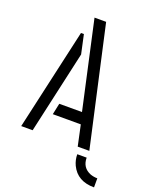

<svg xmlns="http://www.w3.org/2000/svg" viewBox="-157 -770 825 1032"><g transform="rotate(20 255.5 -254.0)"><path d="M510.7 175.8Q415 175.8 378.9 100.6Q365.2 71.3 365.2 39.1H418.9Q418.9 96.7 470.7 117.2Q490.2 124 510.7 124ZM30.3 0 161.1 -580.1H177.7L201.2 -471.7L95.7 0ZM168 -118.2 181.6 -182.6H311.5L201.2 -682.6H267.6L419.9 0H353.5L328.1 -118.2Z"/></g></svg>

Font: Post No Bills Colombo
Style: Medium
Weight: 600
Designer: Kosala Senevirathne, Siva Puranthara, Lasantha Premarathna, Tharique Azeez
Foundry: Mooniak
Version: Version 1.220 ; ttfautohint (v1.5)